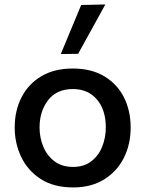

<svg xmlns="http://www.w3.org/2000/svg" viewBox="-20 -810 638 842"><path d="M301 12Q215.5 12 158.5 -25Q101.5 -62 73 -121.8Q44.5 -181.5 44.5 -251Q44.5 -325.5 74.8 -384Q105 -442.5 161.8 -476Q218.5 -509.5 299 -509.5Q381 -509.5 437.8 -475.2Q494.5 -441 523.8 -382.5Q553 -324 553 -251Q553 -176.5 522.8 -117Q492.5 -57.5 436 -22.8Q379.5 12 301 12ZM300.5 -78Q348.5 -78 380.5 -102.8Q412.5 -127.5 428.2 -167Q444 -206.5 444 -251Q444 -328.5 404.8 -374Q365.5 -419.5 300 -419.5Q228.5 -419.5 191 -370.8Q153.5 -322 153.5 -251Q153.5 -206.5 169.8 -167Q186 -127.5 218.8 -102.8Q251.5 -78 300.5 -78ZM246.5 -573Q291 -679.5 336 -788L442 -790.5Q411.5 -735 382 -681.5Q352 -627.5 322.5 -574Z"/></svg>

Font: Heraclito Medium
Style: Regular
Weight: 500
Designer: Kostas Bartsokas (font) & Cristiano Sobral (main changes)
Foundry: Kostas Bartsokas (font) & Cristiano Sobral (main changes)
Version: Version 1.00;July 8, 2020;FontCreator 13.0.0.2655 64-bit